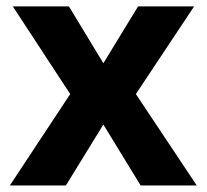

<svg xmlns="http://www.w3.org/2000/svg" viewBox="-20 -566 631 586"><path d="M194.3 -278.9 19.1 -546.4H190.4L295.5 -373L401.4 -546.4H572.4L394.7 -278.9L580.5 0H409.2L295.5 -185.9L181.1 0H10.1Z"/></svg>

Font: Noto Sans Meetei Mayek
Style: Regular
Weight: 400
Designer: Monotype Design Team and Neelakash Kshetrimayum
Foundry: Monotype Imaging Inc.
Version: Version 2.002